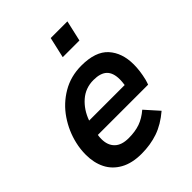

<svg xmlns="http://www.w3.org/2000/svg" viewBox="-199 -799 914 914"><g transform="rotate(-45 258.5 -342.0)"><path d="M25.9 -178.7Q25.9 -215.8 34.2 -251Q48.8 -314.9 86.4 -370.6Q124 -426.3 181.9 -460.2Q239.7 -494.1 311 -494.1Q406.2 -494.1 449 -446.8Q491.7 -399.4 491.7 -321.3Q491.7 -279.3 480 -231Q476.1 -216.3 471.7 -205.1H133.3Q131.3 -192.9 131.3 -178.7Q131.3 -137.2 155.3 -113.8Q179.2 -90.3 226.6 -90.3Q270.5 -90.3 303.2 -101.8Q335.9 -113.3 367.7 -140.6L429.2 -71.8Q379.4 -29.3 328.4 -11.7Q277.3 5.9 217.3 5.9Q153.3 5.9 110.4 -18.1Q67.4 -42 46.6 -83.5Q25.9 -125 25.9 -178.7ZM391.6 -282.7Q394.5 -302.7 394.5 -318.4Q394.5 -362.3 372.6 -383.5Q350.6 -404.8 303.2 -404.8Q249.5 -404.8 210.4 -370.6Q171.4 -336.4 152.3 -282.7ZM276.9 -585 300.8 -689.9H413.1L389.2 -585Z"/></g></svg>

Font: Acari Sans SemiBold
Style: Italic
Weight: 600
Italic angle: -13°
Designer: Alfredo Marco Pradil and Stefan Peev
Foundry: Hanken Design Co.
Version: Version 1.045;January 11, 2019;FontCreator 11.5.0.2425 64-bi